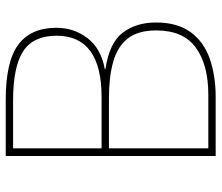

<svg xmlns="http://www.w3.org/2000/svg" viewBox="-70 -684 754 653"><g transform="rotate(-90 306.5 -357.0)"><path d="M294 -714Q425 -714 482 -671Q539 -628 539 -542Q539 -481 503 -435Q467 -389 398 -377V-375Q487 -362 522 -316.5Q557 -271 557 -203Q557 -130 524 -85Q491 -40 433.5 -20Q376 0 303 0H103V-714ZM303 -388Q512 -388 512 -541Q512 -620 459.5 -654.5Q407 -689 291 -689H129V-388ZM129 -363V-25H311Q413 -25 471.5 -67.5Q530 -110 530 -202Q530 -264 502.5 -299Q475 -334 423.5 -348.5Q372 -363 300 -363Z"/></g></svg>

Font: Noto Sans Myanmar UI Thin
Style: Regular
Weight: 100
Designer: Monotype Design Team
Foundry: Monotype Imaging Inc.
Version: Version 2.103; ttfautohint (v1.8.4.7-5d5b)